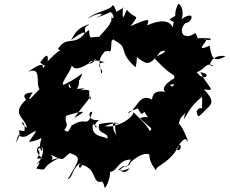

<svg xmlns="http://www.w3.org/2000/svg" viewBox="-20 -878 1156 967"><path d="M349 -413C401 -450 365 -506 380 -473C406 -537 406 -501 301 -451C277 -454 357 -543 337 -552C354 -536 355 -509 464 -581C421 -523 401 -596 508 -565C441 -557 515 -523 489 -509C488 -552 464 -570 508 -619C541 -628 537 -596 542 -672C570 -694 544 -691 554 -676C635 -636 570 -620 663 -539C674 -583 675 -670 634 -620C664 -649 622 -610 707 -565C738 -547 771 -598 755 -583C801 -618 794 -652 787 -617C831 -635 813 -606 752 -590C828 -511 823 -523 858 -496C855 -468 862 -444 846 -442C813 -465 875 -430 895 -499C847 -486 782 -437 813 -415C731 -431 753 -365 742 -378C681 -410 669 -327 626 -308C625 -325 694 -328 663 -335C687 -337 682 -284 707 -315C736 -265 734 -302 685 -283C746 -222 749 -238 735 -217C724 -242 687 -279 652 -313C651 -285 570 -231 507 -243C607 -274 530 -257 576 -188C558 -247 548 -201 613 -134C614 -200 560 -194 592 -146C564 -222 547 -199 549 -261C605 -244 573 -274 480 -253C464 -198 530 -216 521 -179C506 -194 435 -185 448 -253C500 -228 425 -228 478 -274C409 -266 432 -330 445 -312C416 -226 415 -297 339 -244C323 -207 318 -209 294 -233C254 -273 275 -296 254 -179C354 -260 300 -242 313 -295C411 -325 422 -322 354 -284C374 -314 434 -386 438 -394C434 -335 424 -437 432 -420C398 -440 345 -399 406 -433C314 -423 328 -448 326 -444L327 -458ZM144 -413C111 -409 78 -402 128 -360C129 -364 173 -395 110 -375C32 -301 108 -286 116 -234C62 -270 113 -279 103 -218C40 -223 108 -234 59 -158C85 -232 58 -176 113 -192C166 -224 180 -238 125 -163C173 -169 245 -194 232 -284C202 -220 161 -134 193 -117C193 -169 133 -125 193 -81C132 -72 202 -93 170 -126C216 -166 194 -72 170 -59C142 -28 206 -97 163 -29C235 -14 169 -33 283 -84C193 -64 268 -67 235 -99C312 -63 286 -75 332 -107C395 -86 378 -72 321 25C351 13 339 -32 393 -62C362 -41 385 -18 394 -48C469 -26 443 44 489 38C490 34 502 35 507 69C528 52 548 -38 521 -15C567 3 572 -77 639 -74C605 -2 625 -71 573 -20C576 -38 600 14 634 -31C574 -4 564 -27 635 -49C622 -56 712 -130 742 -92C754 -82 804 -157 785 -165C728 -128 706 -90 777 -6C734 -43 828 -38 881 -145C898 -162 892 -103 868 -128C887 -155 911 -198 924 -165C910 -165 939 -179 923 -169C935 -152 904 -232 882 -256C878 -231 880 -276 896 -291C935 -327 916 -343 906 -279C915 -283 934 -344 998 -390C999 -288 998 -361 970 -318C978 -279 975 -284 1037 -346C1045 -360 1059 -374 1007 -428C1075 -417 1029 -435 989 -514C1052 -507 1008 -463 971 -514C1016 -531 1013 -564 1055 -548C1019 -533 1043 -609 1116 -595C1044 -552 1045 -609 1035 -648C958 -612 1020 -666 1018 -676C964 -697 1047 -661 1041 -684C952 -694 950 -664 910 -707C973 -629 995 -660 964 -712C903 -668 874 -723 914 -762C952 -764 971 -841 876 -769C913 -774 902 -858 877 -858C847 -795 872 -765 876 -805C901 -813 859 -800 834 -780C902 -732 850 -807 851 -739C851 -735 837 -803 721 -750C729 -778 746 -795 637 -746C689 -815 663 -774 619 -829C596 -774 596 -782 599 -841C616 -840 555 -822 546 -797C523 -748 577 -774 595 -822C556 -772 581 -817 548 -853C542 -828 452 -817 423 -784C460 -811 535 -822 462 -787C571 -826 521 -819 540 -815C578 -774 511 -782 561 -809C518 -736 544 -764 481 -695C494 -682 511 -700 437 -689C420 -708 442 -746 411 -712C395 -759 443 -748 423 -755C379 -735 367 -730 338 -676C411 -732 422 -718 386 -689C339 -655 313 -693 272 -632C296 -608 306 -661 220 -569C228 -643 176 -547 181 -565C214 -530 233 -549 246 -563C197 -519 203 -525 291 -552C249 -576 187 -545 193 -520C200 -549 203 -574 121 -516C193 -547 158 -456 179 -429L118 -365Z"/></svg>

Font: Hussar Lance
Style: Italic
Weight: 700
Foundry: Cannot Into Space Fonts, PlusOne Fonts
Version: Version 2.27